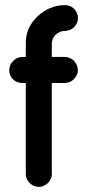

<svg xmlns="http://www.w3.org/2000/svg" viewBox="-20 -729 336 749"><path d="M182.1 -50.8Q182.1 -40.5 178.2 -31.2Q174.3 -22 167.2 -15.1Q160.2 -8.3 150.9 -4.2Q141.6 0 131.3 0Q121.1 0 111.8 -4.2Q102.5 -8.3 95.7 -15.1Q88.9 -22 84.7 -31.2Q80.6 -40.5 80.6 -50.8V-405.3H66.9Q44.9 -405.3 30.5 -419.7Q16.1 -434.1 16.1 -456.1Q16.1 -465.8 20 -475.1Q23.9 -484.4 31 -491.2Q38.1 -498 47.1 -502.4Q56.2 -506.8 66.9 -506.8H80.6V-557.6Q80.6 -574.7 83 -587.6Q85.4 -600.6 89.1 -610.6Q92.8 -620.6 97.2 -627.9Q101.6 -635.3 106 -642.1Q114.7 -653.8 127.4 -666Q140.1 -678.2 156.2 -687.7Q172.4 -697.3 191.7 -703.1Q210.9 -709 233.9 -709Q243.7 -709 253.2 -705.1Q262.7 -701.2 269.3 -694.3Q275.9 -687.5 280 -678.2Q284.2 -668.9 284.2 -658.7Q284.2 -648.4 280 -639.2Q275.9 -629.9 269 -623Q262.2 -616.2 252.7 -612.3Q243.2 -608.4 233.4 -608.4Q221.7 -608.4 212.4 -604Q203.1 -599.6 196.3 -592.8Q189.5 -585.9 185.8 -576.9Q182.1 -567.9 182.1 -557.6V-506.8H232.9Q242.7 -506.8 252.2 -502.7Q261.7 -498.5 268.6 -491.7Q275.4 -484.9 279.5 -475.3Q283.7 -465.8 283.7 -456.1Q283.7 -444.8 279.3 -435.8Q274.9 -426.8 268.1 -419.9Q261.2 -413.1 252 -409.2Q242.7 -405.3 232.9 -405.3H182.1V-304.2Z"/></svg>

Font: TGL 0-17
Style: Regular
Weight: 400
Designer: Peter Wiegel
Foundry: Peter Wiegel
Version: Version 1.003 2010